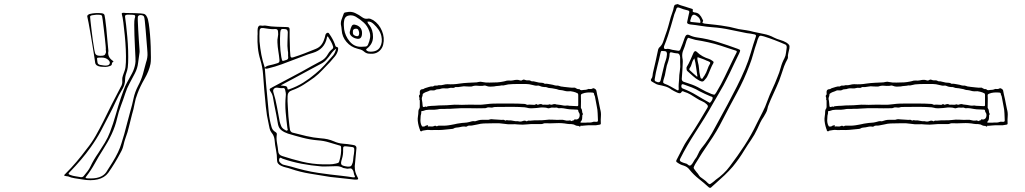

<svg xmlns="http://www.w3.org/2000/svg" viewBox="-20 -858 5040 944"><path d="M608 -794Q624 -794 640 -793.5Q656 -793 672 -792Q688 -791 693.5 -787Q699 -783 703 -774Q708 -765 711.5 -741.5Q715 -718 717.5 -688.5Q720 -659 721 -629Q722 -599 722 -576Q722 -553 720 -544Q713 -509 691 -471Q669 -433 656 -398Q646 -373 641.5 -347Q637 -321 629 -295Q621 -266 614.5 -237Q608 -208 597 -179Q591 -162 587 -143.5Q583 -125 573 -108Q546 -56 512 -8Q494 16 460.5 24Q427 32 383 24Q365 21 347.5 18.5Q330 16 314 9H311Q297 7 295.5 5Q294 3 302 -4Q331 -33 356.5 -63Q382 -93 405 -124Q431 -156 450.5 -190.5Q470 -225 487 -259Q508 -302 529.5 -345Q551 -388 574 -431Q583 -445 581 -463Q580 -475 584.5 -487Q589 -499 593 -511Q598 -524 599 -552Q600 -580 598.5 -614.5Q597 -649 593.5 -684Q590 -719 586.5 -747Q583 -775 579 -788Q576 -796 590 -795Q595 -794 599.5 -794Q604 -794 608 -794ZM513 -607Q510 -594 515 -581.5Q520 -569 536 -558Q539 -555 538 -555Q530 -551 530 -543.5Q530 -536 519 -533Q509 -529 498 -529Q487 -529 476 -530Q451 -533 448 -549Q447 -557 443.5 -580Q440 -603 435 -633Q430 -663 425 -693Q420 -723 415.5 -746Q411 -769 409 -777Q408 -784 420 -789Q447 -796 479 -793Q487 -792 490 -789.5Q493 -787 494 -783Q495 -780 497.5 -762.5Q500 -745 502.5 -720.5Q505 -696 507 -671Q509 -646 511 -628Q513 -610 513 -607ZM595 -467Q595 -443 583 -422Q564 -391 549 -358Q534 -325 517 -293Q497 -253 475.5 -213Q454 -173 426 -134Q404 -103 378 -72.5Q352 -42 323 -12Q317 -7 317.5 -3.5Q318 0 328 3Q339 7 350 8.5Q361 10 371 12Q386 16 392 7Q401 -4 410 -15.5Q419 -27 425 -40Q440 -72 463 -105Q480 -131 495.5 -156.5Q511 -182 521 -209Q537 -251 549 -294Q561 -337 575 -379Q582 -398 588.5 -416.5Q595 -435 605 -453Q618 -476 629.5 -498Q641 -520 645 -544Q647 -552 646 -574Q645 -596 643.5 -625.5Q642 -655 641 -684Q640 -713 640 -735.5Q640 -758 642 -766Q647 -780 642.5 -783Q638 -786 613 -786H612Q592 -787 595 -774Q597 -762 600 -735.5Q603 -709 606 -676Q609 -643 610 -609.5Q611 -576 610 -549.5Q609 -523 605 -511Q601 -500 598 -489Q595 -478 595 -467ZM500 -614Q501 -616 499.5 -632Q498 -648 495.5 -671.5Q493 -695 490 -718.5Q487 -742 485 -759Q483 -776 482 -778Q481 -784 472 -785Q462 -786 452.5 -785.5Q443 -785 433 -783Q423 -781 423 -776Q423 -772 425 -754Q427 -736 430 -710.5Q433 -685 436.5 -659Q440 -633 443.5 -615Q447 -597 449 -593Q454 -586 463 -584.5Q472 -583 483 -584Q493 -585 496 -589.5Q499 -594 500 -598Q502 -601 501 -605Q500 -609 500 -614ZM705 -599Q705 -602 703.5 -620Q702 -638 700 -663Q698 -688 696 -712.5Q694 -737 692 -755Q690 -773 688 -776Q685 -783 672 -784Q665 -784 662 -781.5Q659 -779 658 -776Q657 -773 657.5 -755.5Q658 -738 659.5 -713Q661 -688 662.5 -663Q664 -638 665.5 -620.5Q667 -603 666 -600Q662 -575 659 -548.5Q656 -522 643 -497Q630 -472 617 -448Q604 -424 596 -399Q586 -368 574.5 -338Q563 -308 556 -277Q547 -237 529 -198.5Q511 -160 487 -123Q465 -89 446.5 -55Q428 -21 403 11Q396 19 412 19Q478 23 502 -11Q518 -36 533 -60Q548 -84 560 -109Q571 -132 577.5 -154.5Q584 -177 591 -199Q599 -228 606 -256Q613 -284 621 -312Q630 -343 636.5 -374Q643 -405 659 -436Q674 -464 682.5 -493Q691 -522 698 -551Q702 -562 704 -574.5Q706 -587 705 -599ZM480 -575Q461 -575 458.5 -573.5Q456 -572 458 -561Q459 -557 459 -554Q459 -551 460 -548Q463 -541 472 -539Q481 -537 491 -536Q499 -535 506 -536Q513 -537 517 -541Q525 -552 512.5 -563.5Q500 -575 480 -575Z M1656 -738Q1655 -752 1660.5 -765Q1666 -778 1670 -791Q1672 -796 1676 -796.5Q1680 -797 1684 -798Q1707 -803 1726 -794Q1745 -785 1761 -773Q1774 -764 1786 -766Q1794 -768 1801 -765.5Q1808 -763 1815 -759Q1844 -740 1858 -706Q1872 -672 1864 -639Q1860 -621 1846.5 -608.5Q1833 -596 1815 -594Q1802 -593 1790.5 -594.5Q1779 -596 1768 -606Q1761 -612 1752.5 -614.5Q1744 -617 1736 -619Q1705 -627 1683.5 -652Q1662 -677 1660 -710Q1659 -717 1658.5 -724Q1658 -731 1656 -738ZM1756 -628Q1765 -629 1775.5 -629Q1786 -629 1790 -640Q1797 -656 1799.5 -672Q1802 -688 1796 -704Q1787 -730 1769 -746.5Q1751 -763 1729 -776Q1711 -786 1692 -781Q1673 -776 1671 -750Q1670 -741 1670.5 -732Q1671 -723 1672 -714Q1677 -681 1699.5 -654Q1722 -627 1756 -628ZM1787 -752Q1787 -745 1790.5 -741.5Q1794 -738 1797 -733Q1814 -711 1814 -676.5Q1814 -642 1784 -619Q1776 -614 1785 -608Q1790 -604 1800 -604Q1835 -603 1848.5 -626.5Q1862 -650 1855 -681Q1851 -698 1841 -712.5Q1831 -727 1818 -739Q1812 -745 1804.5 -749Q1797 -753 1787 -752ZM1760 -696Q1760 -666 1739 -667Q1721 -669 1709 -679.5Q1697 -690 1700 -703Q1705 -723 1709.5 -730.5Q1714 -738 1723 -737Q1740 -734 1750 -723.5Q1760 -713 1760 -696ZM1687 21Q1666 18 1645.5 16.5Q1625 15 1604 12Q1555 4 1505.5 -4Q1456 -12 1409 -28Q1398 -32 1386.5 -34.5Q1375 -37 1364 -42Q1342 -51 1342 -71Q1342 -97 1337 -121Q1332 -145 1330 -170Q1328 -191 1315 -206Q1308 -215 1305.5 -226.5Q1303 -238 1301 -248Q1291 -291 1287 -333.5Q1283 -376 1279 -419Q1276 -455 1273.5 -491.5Q1271 -528 1260 -564Q1251 -593 1248 -622.5Q1245 -652 1246 -682Q1247 -690 1246.5 -699Q1246 -708 1247 -717Q1248 -725 1252 -729.5Q1256 -734 1266 -732Q1271 -731 1276.5 -732Q1282 -733 1287 -732Q1313 -727 1339 -726.5Q1365 -726 1390 -725Q1399 -725 1401.5 -722Q1404 -719 1404 -713Q1404 -694 1404 -675.5Q1404 -657 1405 -638Q1405 -610 1408 -583Q1409 -572 1421 -576Q1450 -585 1477 -595.5Q1504 -606 1531 -617Q1549 -624 1559 -636.5Q1569 -649 1574 -665Q1576 -670 1577.5 -675.5Q1579 -681 1580 -687Q1584 -696 1591 -697Q1595 -697 1597 -694.5Q1599 -692 1600 -690Q1617 -666 1626 -642Q1628 -638 1629 -633Q1630 -628 1638 -626Q1642 -626 1642.5 -621.5Q1643 -617 1642 -612Q1638 -594 1626 -580Q1614 -566 1602 -552Q1583 -533 1565 -513.5Q1547 -494 1525 -477Q1500 -459 1473.5 -442Q1447 -425 1416 -414Q1394 -407 1394 -385Q1393 -361 1395 -336.5Q1397 -312 1398 -287Q1400 -270 1401.5 -253Q1403 -236 1406 -219Q1409 -209 1418 -206Q1452 -197 1486.5 -189Q1521 -181 1557 -178Q1574 -177 1590 -173.5Q1606 -170 1622 -163Q1644 -153 1667 -151.5Q1690 -150 1712 -146Q1724 -145 1729 -140Q1734 -135 1732 -124Q1730 -108 1729 -92Q1728 -76 1726 -59Q1723 -41 1725 -24.5Q1727 -8 1736 9Q1743 20 1740 23Q1737 26 1723 25Q1714 24 1705 23Q1696 22 1687 21ZM1256 -654Q1259 -621 1265 -589Q1271 -557 1282 -525Q1288 -533 1301 -536Q1312 -538 1322.5 -541Q1333 -544 1343 -547Q1356 -550 1354 -563Q1352 -585 1348.5 -606Q1345 -627 1344 -649Q1343 -663 1346 -676Q1349 -689 1347 -702Q1347 -717 1331 -715Q1317 -714 1303 -716Q1289 -718 1275 -720Q1256 -723 1256 -705Q1255 -680 1256 -654ZM1746 -696Q1745 -704 1742 -710.5Q1739 -717 1730 -717Q1713 -717 1715 -698Q1715 -689 1721 -685Q1727 -681 1735 -680Q1742 -680 1744 -685Q1746 -690 1746 -696ZM1381 -715Q1367 -717 1363 -713.5Q1359 -710 1358 -699Q1356 -669 1357 -639Q1358 -609 1363 -578Q1366 -561 1368.5 -559Q1371 -557 1390 -564Q1398 -568 1397 -576Q1396 -584 1396.5 -592.5Q1397 -601 1395 -609Q1392 -632 1393.5 -655Q1395 -678 1395 -700Q1394 -715 1381 -715ZM1567 -50Q1583 -50 1599.5 -50Q1616 -50 1632 -54Q1637 -55 1642 -57Q1647 -59 1648 -65Q1659 -100 1657 -134Q1657 -142 1648 -143Q1623 -150 1597.5 -158Q1572 -166 1543 -168Q1506 -171 1469 -180.5Q1432 -190 1396 -201Q1378 -207 1364.5 -217Q1351 -227 1347 -246Q1343 -271 1338 -296Q1333 -321 1328 -346Q1325 -361 1322.5 -377Q1320 -393 1312 -405Q1302 -419 1308 -422.5Q1314 -426 1321 -430Q1369 -456 1417 -481Q1465 -506 1512 -533Q1535 -546 1557.5 -557.5Q1580 -569 1593 -593Q1601 -607 1614 -617Q1619 -621 1618 -628Q1614 -642 1607 -654.5Q1600 -667 1592 -679Q1588 -678 1587.5 -675.5Q1587 -673 1587 -671Q1575 -615 1518 -598Q1496 -592 1474 -583Q1452 -574 1429 -566Q1398 -554 1365.5 -542Q1333 -530 1299 -522Q1287 -518 1282 -523Q1285 -486 1288 -448Q1291 -410 1295 -372Q1298 -338 1301.5 -303.5Q1305 -269 1315 -234Q1317 -227 1320.5 -221.5Q1324 -216 1331 -211Q1335 -209 1338.5 -205.5Q1342 -202 1341 -197Q1338 -176 1342 -155Q1346 -134 1348 -114Q1349 -97 1367 -91Q1416 -75 1465.5 -63Q1515 -51 1567 -50ZM1360 -438Q1372 -436 1382.5 -435Q1393 -434 1394 -420Q1394 -418 1397 -418Q1400 -418 1402 -419Q1439 -432 1470.5 -451.5Q1502 -471 1530 -495Q1555 -515 1576 -538.5Q1597 -562 1618 -586Q1627 -597 1633 -619Q1620 -610 1612.5 -600Q1605 -590 1597 -579Q1590 -570 1582.5 -562Q1575 -554 1565 -548Q1529 -529 1493 -509.5Q1457 -490 1420 -470Q1406 -463 1391.5 -455Q1377 -447 1360 -438ZM1372 -425Q1365 -424 1358 -425Q1351 -426 1343 -427Q1333 -428 1327 -421.5Q1321 -415 1324 -405Q1335 -370 1341.5 -333.5Q1348 -297 1355 -261Q1358 -249 1362.5 -238Q1367 -227 1380 -220Q1383 -219 1386 -216.5Q1389 -214 1393 -217Q1396 -219 1394.5 -222Q1393 -225 1393 -228Q1388 -267 1384.5 -306.5Q1381 -346 1385 -386Q1386 -394 1385 -401.5Q1384 -409 1382 -416Q1380 -426 1372 -425ZM1718 -88Q1719 -92 1719 -94.5Q1719 -97 1720 -100Q1723 -121 1721.5 -127.5Q1720 -134 1712 -135Q1704 -136 1687 -138Q1674 -140 1670 -137Q1666 -134 1667 -122Q1668 -98 1661 -76Q1654 -55 1659 -48.5Q1664 -42 1688 -39H1695Q1706 -38 1710 -48Q1715 -58 1716 -68.5Q1717 -79 1718 -88ZM1657 6Q1676 8 1689.5 10Q1703 12 1716 14Q1721 14 1724 13.5Q1727 13 1724 7Q1720 -1 1719 -9.5Q1718 -18 1713 -24Q1708 -32 1697.5 -29.5Q1687 -27 1679 -30Q1677 -31 1673.5 -31Q1670 -31 1668 -32Q1652 -41 1634 -41Q1616 -41 1598 -40Q1588 -40 1578 -39.5Q1568 -39 1558 -40Q1510 -44 1462.5 -53Q1415 -62 1369 -78Q1366 -80 1361.5 -82Q1357 -84 1354 -79Q1352 -75 1352 -69.5Q1352 -64 1357 -59Q1366 -50 1374 -48Q1383 -46 1392.5 -43.5Q1402 -41 1411 -39Q1444 -29 1477.5 -21Q1511 -13 1545 -8Q1607 1 1657 6Z M2120 -219Q2113 -219 2105.5 -218.5Q2098 -218 2091 -219Q2083 -220 2075.5 -218.5Q2068 -217 2060 -216Q2057 -216 2054.5 -213.5Q2052 -211 2048 -213Q2045 -215 2045 -218Q2045 -221 2043 -224Q2041 -231 2039 -237Q2037 -243 2036 -250Q2036 -254 2035 -257Q2034 -260 2034 -264Q2033 -275 2035 -286.5Q2037 -298 2037 -308Q2037 -319 2043 -326Q2044 -328 2044 -333V-361Q2044 -367 2042 -369Q2041 -369 2041 -369.5Q2041 -370 2041 -370Q2044 -375 2041 -381Q2038 -387 2043 -392Q2045 -394 2044.5 -396.5Q2044 -399 2044 -401Q2042 -420 2061 -420Q2063 -421 2065 -422Q2067 -423 2068 -424Q2079 -427 2089 -430.5Q2099 -434 2109 -433Q2115 -438 2122 -437Q2129 -436 2136 -439H2138Q2149 -438 2159.5 -441Q2170 -444 2180 -444Q2210 -442 2239 -447Q2260 -450 2281 -451Q2302 -452 2323 -453Q2330 -454 2336.5 -455.5Q2343 -457 2350 -455Q2369 -451 2387.5 -452Q2406 -453 2425 -453Q2432 -453 2439.5 -454.5Q2447 -456 2454 -457Q2456 -458 2458.5 -458Q2461 -458 2463 -459Q2473 -463 2483 -462Q2493 -461 2503 -463Q2511 -465 2519.5 -465.5Q2528 -466 2536 -463Q2538 -462 2541.5 -462Q2545 -462 2547 -464Q2553 -468 2559 -466Q2567 -462 2576 -463Q2585 -464 2592 -459Q2594 -458 2597.5 -458Q2601 -458 2604 -458Q2611 -457 2617 -455Q2623 -453 2630 -452Q2637 -451 2644 -451Q2651 -451 2657 -447Q2658 -446 2658.5 -446Q2659 -446 2659 -446Q2667 -447 2674 -445.5Q2681 -444 2688 -443Q2693 -442 2698.5 -441Q2704 -440 2709 -438Q2711 -438 2713 -437.5Q2715 -437 2716 -437Q2724 -438 2731 -435Q2738 -432 2745 -432Q2747 -432 2748.5 -431.5Q2750 -431 2751 -431Q2765 -430 2778.5 -428Q2792 -426 2806 -427Q2808 -427 2810 -425Q2814 -423 2818 -421Q2822 -419 2827 -420Q2827 -421 2828 -420.5Q2829 -420 2829 -419Q2834 -414 2839.5 -414.5Q2845 -415 2851 -416Q2855 -416 2859.5 -416.5Q2864 -417 2866 -418Q2873 -422 2880 -420.5Q2887 -419 2894 -423Q2897 -426 2904 -422Q2911 -418 2912 -413Q2914 -403 2916 -392.5Q2918 -382 2921 -371Q2924 -358 2926 -345.5Q2928 -333 2931 -321Q2936 -304 2934.5 -286.5Q2933 -269 2934 -252Q2935 -246 2928 -245Q2911 -241 2893 -242Q2875 -243 2857 -241Q2852 -241 2846.5 -240Q2841 -239 2836 -240Q2836 -241 2835.5 -241Q2835 -241 2835 -240Q2832 -233 2828.5 -236.5Q2825 -240 2821 -239Q2813 -239 2805 -244Q2802 -246 2797.5 -246.5Q2793 -247 2788 -248Q2784 -248 2779 -248Q2774 -248 2769 -249Q2742 -254 2714.5 -252.5Q2687 -251 2659 -252Q2655 -252 2650.5 -250Q2646 -248 2641 -248H2614Q2593 -249 2571.5 -246.5Q2550 -244 2528 -246Q2512 -248 2495 -247Q2478 -246 2461 -249Q2436 -253 2410.5 -252Q2385 -251 2359 -251Q2352 -251 2343.5 -249.5Q2335 -248 2327 -246Q2320 -245 2314 -243.5Q2308 -242 2301 -241Q2295 -240 2288 -240.5Q2281 -241 2275 -236Q2274 -235 2271 -235Q2262 -237 2253 -235.5Q2244 -234 2236 -232Q2229 -231 2222.5 -230.5Q2216 -230 2210 -226Q2206 -224 2201 -224Q2196 -224 2191 -223Q2173 -221 2155.5 -219.5Q2138 -218 2120 -219ZM2274 -433Q2261 -435 2247.5 -432Q2234 -429 2220 -430Q2217 -430 2217 -429Q2213 -426 2209.5 -426Q2206 -426 2202 -426Q2200 -426 2198 -426.5Q2196 -427 2194 -426Q2181 -422 2168 -423.5Q2155 -425 2142 -420Q2138 -419 2132 -419Q2126 -419 2121 -416Q2114 -412 2104.5 -413.5Q2095 -415 2087 -410Q2083 -408 2077.5 -406.5Q2072 -405 2067 -402Q2058 -398 2058 -393Q2058 -387 2055.5 -381.5Q2053 -376 2054 -370Q2056 -362 2056.5 -354Q2057 -346 2058 -338Q2058 -329 2069 -333Q2071 -335 2073 -334Q2077 -331 2080 -334Q2082 -336 2087 -336Q2095 -337 2102.5 -337.5Q2110 -338 2117 -338Q2137 -340 2157 -340Q2177 -340 2197 -342Q2215 -344 2233 -343Q2251 -342 2269 -343Q2295 -344 2321.5 -343Q2348 -342 2374 -346Q2388 -348 2402.5 -348.5Q2417 -349 2431 -349Q2463 -349 2495.5 -349Q2528 -349 2560 -347Q2565 -346 2568.5 -344Q2572 -342 2576 -343Q2581 -344 2586.5 -343.5Q2592 -343 2597 -343Q2602 -343 2606.5 -342.5Q2611 -342 2615 -346Q2617 -348 2619 -345Q2625 -341 2630 -345Q2638 -348 2645 -345Q2647 -343 2650 -343Q2658 -344 2666.5 -343Q2675 -342 2682 -345Q2683 -346 2683.5 -345Q2684 -344 2685 -344Q2693 -342 2696 -344Q2699 -346 2705 -346Q2709 -347 2712 -345.5Q2715 -344 2719 -344Q2727 -343 2735.5 -342Q2744 -341 2752 -339Q2759 -338 2765.5 -339Q2772 -340 2778 -338Q2789 -337 2798.5 -337Q2808 -337 2818 -336Q2823 -336 2823 -342V-390Q2823 -399 2818 -400Q2811 -404 2799 -407Q2792 -409 2785.5 -409.5Q2779 -410 2772 -409Q2763 -409 2755 -411.5Q2747 -414 2738 -415Q2735 -415 2731.5 -415.5Q2728 -416 2725 -417Q2718 -420 2710 -421Q2702 -422 2694 -424Q2691 -424 2688.5 -424.5Q2686 -425 2684 -425Q2677 -425 2670.5 -428Q2664 -431 2657 -430Q2655 -430 2652.5 -430.5Q2650 -431 2648 -431Q2641 -432 2635 -435Q2629 -438 2622 -437Q2616 -436 2610 -437.5Q2604 -439 2599 -440Q2581 -445 2566 -445Q2544 -445 2522.5 -445Q2501 -445 2479 -443Q2471 -442 2463 -439.5Q2455 -437 2447 -438H2446Q2437 -436 2427.5 -435.5Q2418 -435 2409 -433Q2399 -432 2389.5 -432Q2380 -432 2370 -436Q2366 -438 2361.5 -437.5Q2357 -437 2353 -436Q2340 -435 2326.5 -436.5Q2313 -438 2300 -433Q2294 -432 2287.5 -432.5Q2281 -433 2274 -433ZM2861 -255Q2869 -256 2877.5 -255.5Q2886 -255 2894 -258Q2898 -260 2903.5 -259.5Q2909 -259 2913 -259Q2920 -259 2920 -266Q2919 -283 2918.5 -301Q2918 -319 2914 -336Q2912 -348 2909.5 -360Q2907 -372 2905 -384Q2904 -388 2902.5 -390Q2901 -392 2901 -395Q2901 -403 2891 -403Q2879 -404 2866.5 -403Q2854 -402 2842 -397Q2840 -396 2838 -394.5Q2836 -393 2836 -389Q2837 -374 2836.5 -359.5Q2836 -345 2836 -330Q2836 -326 2837 -326Q2842 -319 2842 -311.5Q2842 -304 2846 -298Q2846 -295 2845 -294Q2843 -293 2843 -291Q2843 -289 2843 -287Q2843 -280 2842 -273Q2841 -266 2836 -261Q2830 -255 2839 -255ZM2177 -323Q2166 -322 2154 -322.5Q2142 -323 2130 -320Q2117 -318 2102.5 -318.5Q2088 -319 2074 -317Q2069 -316 2064.5 -314Q2060 -312 2055 -312Q2051 -312 2051 -309Q2052 -302 2050 -296Q2048 -290 2048 -283Q2047 -274 2047 -265.5Q2047 -257 2050 -247Q2053 -240 2054.5 -237.5Q2056 -235 2064 -236Q2068 -236 2070 -238Q2072 -240 2075 -240.5Q2078 -241 2080 -242Q2082 -242 2084 -242Q2086 -242 2084 -238Q2082 -236 2085 -236Q2093 -237 2101 -236Q2109 -235 2116 -239Q2120 -241 2123 -239Q2128 -235 2132 -239Q2133 -240 2136 -240Q2149 -240 2161 -240Q2173 -240 2186 -242Q2194 -243 2200.5 -244.5Q2207 -246 2214 -247Q2221 -249 2227.5 -250Q2234 -251 2241 -252Q2252 -254 2264 -254.5Q2276 -255 2287 -258Q2294 -260 2300 -261.5Q2306 -263 2313 -262Q2315 -261 2315.5 -261.5Q2316 -262 2317 -262Q2325 -265 2334 -267Q2343 -269 2352 -269H2380Q2384 -269 2385 -270Q2391 -272 2397 -272Q2403 -272 2408 -271Q2416 -270 2424.5 -270Q2433 -270 2440 -269Q2446 -268 2452 -269Q2458 -270 2463 -266Q2464 -265 2465.5 -265Q2467 -265 2467 -266Q2471 -268 2474 -267Q2477 -266 2480 -266Q2492 -267 2503.5 -264Q2515 -261 2527 -262Q2530 -262 2531 -261Q2541 -259 2550.5 -263Q2560 -267 2569 -262Q2571 -260 2571 -262Q2576 -266 2581.5 -265Q2587 -264 2591 -265Q2608 -267 2625.5 -266.5Q2643 -266 2660 -268Q2679 -271 2698.5 -269.5Q2718 -268 2737 -269Q2747 -270 2756 -267Q2765 -264 2775 -265Q2778 -266 2782 -266Q2786 -266 2788 -263Q2790 -262 2791 -263Q2794 -265 2798 -265.5Q2802 -266 2804 -270Q2805 -272 2806.5 -271.5Q2808 -271 2809 -271Q2816 -269 2823 -274Q2829 -279 2830 -289Q2831 -299 2826 -305Q2823 -310 2823 -314Q2823 -319 2816 -319Q2805 -320 2793.5 -320Q2782 -320 2770 -322Q2760 -324 2750 -325.5Q2740 -327 2730 -326Q2726 -325 2722 -327.5Q2718 -330 2713 -329Q2706 -328 2699 -329Q2692 -330 2684 -327Q2678 -324 2671.5 -326.5Q2665 -329 2659 -329Q2649 -330 2639 -329.5Q2629 -329 2618 -327Q2605 -326 2593 -325.5Q2581 -325 2568 -329Q2559 -331 2549.5 -331Q2540 -331 2531 -332Q2502 -333 2472 -332.5Q2442 -332 2413 -332Q2409 -332 2407 -331Q2402 -329 2396 -329Q2390 -329 2385 -330Q2379 -331 2374 -328.5Q2369 -326 2364 -326Q2325 -325 2286 -326Q2247 -327 2208 -324Q2201 -323 2193 -323Q2185 -323 2177 -323Z M3312 -838Q3320 -834 3330 -831Q3340 -828 3350 -825Q3356 -823 3362 -821Q3368 -819 3375 -817Q3380 -816 3384 -814Q3388 -812 3386 -804Q3385 -800 3388.5 -799Q3392 -798 3394 -797Q3410 -796 3419 -786.5Q3428 -777 3434 -763Q3435 -761 3436.5 -758Q3438 -755 3436 -753Q3432 -746 3435.5 -744.5Q3439 -743 3444 -742Q3472 -739 3499 -736Q3526 -733 3553 -728Q3568 -726 3582.5 -722Q3597 -718 3612 -715Q3630 -712 3648 -709.5Q3666 -707 3683 -702Q3709 -696 3735.5 -691Q3762 -686 3786 -673Q3800 -666 3816 -661.5Q3832 -657 3846 -649Q3857 -642 3860 -636.5Q3863 -631 3861 -619Q3859 -608 3856 -597Q3853 -586 3854 -575Q3854 -572 3852 -568Q3842 -550 3835 -531.5Q3828 -513 3822 -493Q3812 -461 3797.5 -430Q3783 -399 3769 -367Q3765 -356 3760 -345Q3755 -334 3753 -322Q3751 -312 3745.5 -302.5Q3740 -293 3735 -284Q3725 -270 3717.5 -254.5Q3710 -239 3703 -223Q3690 -195 3673 -170.5Q3656 -146 3640 -120Q3615 -78 3583 -39Q3564 -17 3542.5 3.5Q3521 24 3498 44Q3494 48 3489 52Q3484 56 3479 61Q3473 69 3465 63Q3441 41 3415.5 21Q3390 1 3370 -24Q3364 -32 3357 -36.5Q3350 -41 3341 -44Q3325 -48 3310 -59Q3302 -63 3306 -71Q3314 -87 3322.5 -103Q3331 -119 3339 -135Q3347 -151 3356.5 -165Q3366 -179 3375 -193Q3397 -226 3417.5 -260Q3438 -294 3458 -328Q3464 -337 3455 -345Q3445 -355 3431.5 -360.5Q3418 -366 3406 -374Q3391 -384 3375.5 -393Q3360 -402 3343 -407Q3340 -409 3336.5 -409.5Q3333 -410 3331 -406Q3327 -399 3321 -399.5Q3315 -400 3309 -403Q3302 -406 3295.5 -409.5Q3289 -413 3282 -417Q3268 -428 3251 -433Q3234 -438 3217 -441Q3208 -443 3200.5 -448Q3193 -453 3185 -457Q3177 -462 3182 -470Q3187 -476 3188 -484Q3189 -492 3190 -499Q3197 -528 3203.5 -557Q3210 -586 3216 -615Q3217 -617 3218 -619.5Q3219 -622 3220 -623Q3235 -636 3240.5 -653Q3246 -670 3252 -687Q3260 -708 3266 -730Q3272 -752 3278 -774Q3282 -787 3286.5 -799Q3291 -811 3293 -824Q3295 -833 3300 -835Q3305 -837 3312 -838ZM3369 -798Q3370 -805 3361 -807Q3351 -809 3340.5 -812.5Q3330 -816 3320 -820Q3308 -825 3305 -813Q3303 -805 3299 -796.5Q3295 -788 3293 -779Q3286 -755 3279 -730.5Q3272 -706 3264 -682Q3260 -669 3255 -656.5Q3250 -644 3245 -631Q3243 -624 3245.5 -620Q3248 -616 3255 -617Q3263 -619 3270.5 -617Q3278 -615 3286 -613Q3306 -610 3313.5 -608.5Q3321 -607 3324.5 -614Q3328 -621 3336 -643Q3340 -653 3343 -662.5Q3346 -672 3350 -680Q3356 -691 3368 -686Q3386 -677 3407 -674Q3459 -667 3508.5 -651.5Q3558 -636 3607 -618Q3618 -614 3619 -611Q3620 -608 3615 -597Q3603 -572 3591 -547.5Q3579 -523 3567 -497Q3560 -483 3552.5 -468Q3545 -453 3537 -438Q3525 -416 3512 -394.5Q3499 -373 3486 -350Q3466 -314 3444 -278Q3422 -242 3399 -207Q3379 -176 3360 -143.5Q3341 -111 3324 -77Q3319 -67 3330 -62Q3335 -60 3339.5 -58Q3344 -56 3349 -55Q3357 -54 3363.5 -47.5Q3370 -41 3377 -46Q3383 -51 3387 -58.5Q3391 -66 3395 -72Q3406 -85 3412 -100Q3418 -115 3428 -128Q3448 -152 3464.5 -177.5Q3481 -203 3495 -230Q3511 -259 3526.5 -288Q3542 -317 3558 -346Q3581 -389 3603 -432.5Q3625 -476 3644 -521Q3660 -559 3671.5 -599Q3683 -639 3696 -677Q3700 -687 3689 -689Q3680 -691 3671 -692.5Q3662 -694 3652 -695Q3610 -703 3568.5 -712Q3527 -721 3484 -724Q3456 -726 3428.5 -730.5Q3401 -735 3372 -738Q3362 -740 3359.5 -743.5Q3357 -747 3360 -757Q3362 -768 3364.5 -778Q3367 -788 3369 -798ZM3418 -746Q3424 -744 3424 -751Q3422 -769 3408 -778Q3395 -788 3388 -785Q3381 -782 3377 -767Q3376 -765 3375.5 -762.5Q3375 -760 3374 -758Q3372 -750 3379 -750Q3389 -749 3398.5 -748Q3408 -747 3418 -746ZM3848 -624Q3849 -637 3839 -640Q3787 -663 3736 -679Q3720 -684 3715.5 -681.5Q3711 -679 3705 -663Q3703 -655 3701 -649Q3691 -621 3683.5 -593Q3676 -565 3665 -537Q3639 -467 3603 -401Q3567 -335 3533 -269Q3504 -211 3467.5 -158.5Q3431 -106 3398 -51Q3391 -38 3390.5 -34Q3390 -30 3399 -19Q3401 -17 3402.5 -14.5Q3404 -12 3406 -10Q3411 -5 3414.5 1Q3418 7 3423 12Q3432 19 3441.5 25.5Q3451 32 3458 40Q3466 48 3469.5 47.5Q3473 47 3482 40Q3487 36 3491 33Q3495 30 3499 26Q3519 12 3536.5 -4.5Q3554 -21 3568 -40Q3606 -90 3640 -142Q3674 -194 3701 -251Q3715 -279 3729 -306Q3743 -333 3753 -362Q3764 -392 3777.5 -420.5Q3791 -449 3802 -478Q3812 -501 3818.5 -525.5Q3825 -550 3837 -572Q3843 -584 3844.5 -598.5Q3846 -613 3848 -624ZM3365 -672Q3361 -672 3359 -666Q3357 -662 3355 -657Q3353 -652 3352 -647Q3347 -629 3339.5 -611.5Q3332 -594 3335 -574Q3336 -570 3336.5 -565Q3337 -560 3337 -555Q3336 -533 3335 -512Q3334 -491 3332 -470Q3332 -460 3341 -456Q3348 -454 3354.5 -451.5Q3361 -449 3368 -447Q3397 -438 3423.5 -422.5Q3450 -407 3478 -396Q3490 -392 3492.5 -392.5Q3495 -393 3502 -404Q3525 -442 3543.5 -481Q3562 -520 3581 -559Q3586 -569 3590.5 -578.5Q3595 -588 3600 -597Q3606 -607 3598 -609Q3579 -615 3561 -621Q3543 -627 3525 -633Q3494 -643 3462.5 -650Q3431 -657 3399 -662Q3390 -664 3381.5 -667Q3373 -670 3365 -672ZM3259 -589V-596Q3258 -604 3253 -605.5Q3248 -607 3242 -607Q3238 -607 3234 -607.5Q3230 -608 3228 -600Q3221 -567 3212.5 -534.5Q3204 -502 3199 -469Q3198 -460 3203 -458Q3208 -456 3213 -454Q3225 -451 3228 -463Q3232 -480 3236 -497Q3240 -514 3244 -530Q3247 -545 3252.5 -559.5Q3258 -574 3259 -589ZM3355 -525Q3355 -524 3355.5 -526Q3356 -528 3357 -530Q3367 -546 3374.5 -563.5Q3382 -581 3390 -599Q3397 -612 3406 -603Q3419 -590 3434.5 -581.5Q3450 -573 3467 -568Q3475 -565 3484 -558Q3491 -554 3487 -547Q3480 -535 3474.5 -521.5Q3469 -508 3463 -494Q3460 -487 3456.5 -480.5Q3453 -474 3448 -469Q3441 -459 3435 -457.5Q3429 -456 3418 -462Q3401 -471 3387 -484Q3373 -497 3359 -509Q3355 -513 3355 -525ZM3324 -551V-577Q3323 -586 3319.5 -591Q3316 -596 3305 -596Q3300 -596 3294.5 -597.5Q3289 -599 3284 -600Q3272 -604 3272 -591Q3272 -582 3270 -574Q3268 -566 3266 -558Q3257 -535 3253.5 -511Q3250 -487 3242 -464Q3241 -460 3240.5 -455Q3240 -450 3246 -447Q3263 -441 3277.5 -432.5Q3292 -424 3307 -416Q3318 -409 3317 -422Q3316 -434 3317 -445.5Q3318 -457 3319 -469Q3319 -489 3322.5 -509Q3326 -529 3324 -551ZM3410 -577Q3408 -571 3409 -565Q3410 -559 3411 -554Q3416 -537 3417 -519.5Q3418 -502 3422 -485Q3423 -481 3424 -477Q3425 -473 3429 -471Q3434 -470 3435.5 -474Q3437 -478 3439 -480Q3441 -482 3442 -484Q3443 -486 3444 -487Q3453 -501 3458 -516.5Q3463 -532 3471 -545Q3474 -551 3468 -554Q3464 -556 3461 -557.5Q3458 -559 3454 -560Q3444 -565 3432.5 -569Q3421 -573 3410 -577ZM3394 -571Q3385 -560 3381.5 -546Q3378 -532 3370 -521Q3368 -518 3370 -514Q3379 -506 3388 -497.5Q3397 -489 3407 -481Q3408 -482 3408 -482Q3408 -482 3409 -483Q3405 -505 3402.5 -527Q3400 -549 3394 -571ZM3330 -435Q3329 -425 3339 -422Q3373 -409 3403.5 -390.5Q3434 -372 3465 -355Q3467 -354 3468.5 -353Q3470 -352 3471 -353Q3476 -358 3479.5 -363.5Q3483 -369 3484 -376Q3485 -380 3480.5 -382Q3476 -384 3472 -385Q3459 -391 3446 -396.5Q3433 -402 3420 -409Q3402 -420 3382 -428Q3362 -436 3341 -443Q3330 -447 3330 -435Z M4120 -219Q4113 -219 4105.5 -218.5Q4098 -218 4091 -219Q4083 -220 4075.5 -218.5Q4068 -217 4060 -216Q4057 -216 4054.5 -213.5Q4052 -211 4048 -213Q4045 -215 4045 -218Q4045 -221 4043 -224Q4041 -231 4039 -237Q4037 -243 4036 -250Q4036 -254 4035 -257Q4034 -260 4034 -264Q4033 -275 4035 -286.5Q4037 -298 4037 -308Q4037 -319 4043 -326Q4044 -328 4044 -333V-361Q4044 -367 4042 -369Q4041 -369 4041 -369.5Q4041 -370 4041 -370Q4044 -375 4041 -381Q4038 -387 4043 -392Q4045 -394 4044.5 -396.5Q4044 -399 4044 -401Q4042 -420 4061 -420Q4063 -421 4065 -422Q4067 -423 4068 -424Q4079 -427 4089 -430.5Q4099 -434 4109 -433Q4115 -438 4122 -437Q4129 -436 4136 -439H4138Q4149 -438 4159.5 -441Q4170 -444 4180 -444Q4210 -442 4239 -447Q4260 -450 4281 -451Q4302 -452 4323 -453Q4330 -454 4336.5 -455.5Q4343 -457 4350 -455Q4369 -451 4387.5 -452Q4406 -453 4425 -453Q4432 -453 4439.5 -454.5Q4447 -456 4454 -457Q4456 -458 4458.5 -458Q4461 -458 4463 -459Q4473 -463 4483 -462Q4493 -461 4503 -463Q4511 -465 4519.5 -465.5Q4528 -466 4536 -463Q4538 -462 4541.5 -462Q4545 -462 4547 -464Q4553 -468 4559 -466Q4567 -462 4576 -463Q4585 -464 4592 -459Q4594 -458 4597.5 -458Q4601 -458 4604 -458Q4611 -457 4617 -455Q4623 -453 4630 -452Q4637 -451 4644 -451Q4651 -451 4657 -447Q4658 -446 4658.5 -446Q4659 -446 4659 -446Q4667 -447 4674 -445.5Q4681 -444 4688 -443Q4693 -442 4698.5 -441Q4704 -440 4709 -438Q4711 -438 4713 -437.5Q4715 -437 4716 -437Q4724 -438 4731 -435Q4738 -432 4745 -432Q4747 -432 4748.5 -431.5Q4750 -431 4751 -431Q4765 -430 4778.5 -428Q4792 -426 4806 -427Q4808 -427 4810 -425Q4814 -423 4818 -421Q4822 -419 4827 -420Q4827 -421 4828 -420.5Q4829 -420 4829 -419Q4834 -414 4839.5 -414.5Q4845 -415 4851 -416Q4855 -416 4859.5 -416.5Q4864 -417 4866 -418Q4873 -422 4880 -420.5Q4887 -419 4894 -423Q4897 -426 4904 -422Q4911 -418 4912 -413Q4914 -403 4916 -392.5Q4918 -382 4921 -371Q4924 -358 4926 -345.5Q4928 -333 4931 -321Q4936 -304 4934.5 -286.5Q4933 -269 4934 -252Q4935 -246 4928 -245Q4911 -241 4893 -242Q4875 -243 4857 -241Q4852 -241 4846.5 -240Q4841 -239 4836 -240Q4836 -241 4835.5 -241Q4835 -241 4835 -240Q4832 -233 4828.5 -236.5Q4825 -240 4821 -239Q4813 -239 4805 -244Q4802 -246 4797.5 -246.5Q4793 -247 4788 -248Q4784 -248 4779 -248Q4774 -248 4769 -249Q4742 -254 4714.5 -252.5Q4687 -251 4659 -252Q4655 -252 4650.5 -250Q4646 -248 4641 -248H4614Q4593 -249 4571.5 -246.5Q4550 -244 4528 -246Q4512 -248 4495 -247Q4478 -246 4461 -249Q4436 -253 4410.5 -252Q4385 -251 4359 -251Q4352 -251 4343.5 -249.5Q4335 -248 4327 -246Q4320 -245 4314 -243.5Q4308 -242 4301 -241Q4295 -240 4288 -240.5Q4281 -241 4275 -236Q4274 -235 4271 -235Q4262 -237 4253 -235.5Q4244 -234 4236 -232Q4229 -231 4222.5 -230.5Q4216 -230 4210 -226Q4206 -224 4201 -224Q4196 -224 4191 -223Q4173 -221 4155.5 -219.5Q4138 -218 4120 -219ZM4274 -433Q4261 -435 4247.5 -432Q4234 -429 4220 -430Q4217 -430 4217 -429Q4213 -426 4209.5 -426Q4206 -426 4202 -426Q4200 -426 4198 -426.5Q4196 -427 4194 -426Q4181 -422 4168 -423.5Q4155 -425 4142 -420Q4138 -419 4132 -419Q4126 -419 4121 -416Q4114 -412 4104.5 -413.5Q4095 -415 4087 -410Q4083 -408 4077.5 -406.5Q4072 -405 4067 -402Q4058 -398 4058 -393Q4058 -387 4055.5 -381.5Q4053 -376 4054 -370Q4056 -362 4056.5 -354Q4057 -346 4058 -338Q4058 -329 4069 -333Q4071 -335 4073 -334Q4077 -331 4080 -334Q4082 -336 4087 -336Q4095 -337 4102.5 -337.5Q4110 -338 4117 -338Q4137 -340 4157 -340Q4177 -340 4197 -342Q4215 -344 4233 -343Q4251 -342 4269 -343Q4295 -344 4321.5 -343Q4348 -342 4374 -346Q4388 -348 4402.5 -348.5Q4417 -349 4431 -349Q4463 -349 4495.5 -349Q4528 -349 4560 -347Q4565 -346 4568.5 -344Q4572 -342 4576 -343Q4581 -344 4586.5 -343.5Q4592 -343 4597 -343Q4602 -343 4606.5 -342.5Q4611 -342 4615 -346Q4617 -348 4619 -345Q4625 -341 4630 -345Q4638 -348 4645 -345Q4647 -343 4650 -343Q4658 -344 4666.5 -343Q4675 -342 4682 -345Q4683 -346 4683.5 -345Q4684 -344 4685 -344Q4693 -342 4696 -344Q4699 -346 4705 -346Q4709 -347 4712 -345.5Q4715 -344 4719 -344Q4727 -343 4735.5 -342Q4744 -341 4752 -339Q4759 -338 4765.5 -339Q4772 -340 4778 -338Q4789 -337 4798.5 -337Q4808 -337 4818 -336Q4823 -336 4823 -342V-390Q4823 -399 4818 -400Q4811 -404 4799 -407Q4792 -409 4785.5 -409.5Q4779 -410 4772 -409Q4763 -409 4755 -411.5Q4747 -414 4738 -415Q4735 -415 4731.5 -415.5Q4728 -416 4725 -417Q4718 -420 4710 -421Q4702 -422 4694 -424Q4691 -424 4688.5 -424.5Q4686 -425 4684 -425Q4677 -425 4670.5 -428Q4664 -431 4657 -430Q4655 -430 4652.5 -430.5Q4650 -431 4648 -431Q4641 -432 4635 -435Q4629 -438 4622 -437Q4616 -436 4610 -437.5Q4604 -439 4599 -440Q4581 -445 4566 -445Q4544 -445 4522.5 -445Q4501 -445 4479 -443Q4471 -442 4463 -439.5Q4455 -437 4447 -438H4446Q4437 -436 4427.5 -435.5Q4418 -435 4409 -433Q4399 -432 4389.5 -432Q4380 -432 4370 -436Q4366 -438 4361.5 -437.5Q4357 -437 4353 -436Q4340 -435 4326.5 -436.5Q4313 -438 4300 -433Q4294 -432 4287.5 -432.5Q4281 -433 4274 -433ZM4861 -255Q4869 -256 4877.5 -255.5Q4886 -255 4894 -258Q4898 -260 4903.5 -259.5Q4909 -259 4913 -259Q4920 -259 4920 -266Q4919 -283 4918.5 -301Q4918 -319 4914 -336Q4912 -348 4909.5 -360Q4907 -372 4905 -384Q4904 -388 4902.5 -390Q4901 -392 4901 -395Q4901 -403 4891 -403Q4879 -404 4866.5 -403Q4854 -402 4842 -397Q4840 -396 4838 -394.5Q4836 -393 4836 -389Q4837 -374 4836.5 -359.5Q4836 -345 4836 -330Q4836 -326 4837 -326Q4842 -319 4842 -311.5Q4842 -304 4846 -298Q4846 -295 4845 -294Q4843 -293 4843 -291Q4843 -289 4843 -287Q4843 -280 4842 -273Q4841 -266 4836 -261Q4830 -255 4839 -255ZM4177 -323Q4166 -322 4154 -322.5Q4142 -323 4130 -320Q4117 -318 4102.5 -318.5Q4088 -319 4074 -317Q4069 -316 4064.5 -314Q4060 -312 4055 -312Q4051 -312 4051 -309Q4052 -302 4050 -296Q4048 -290 4048 -283Q4047 -274 4047 -265.5Q4047 -257 4050 -247Q4053 -240 4054.5 -237.5Q4056 -235 4064 -236Q4068 -236 4070 -238Q4072 -240 4075 -240.5Q4078 -241 4080 -242Q4082 -242 4084 -242Q4086 -242 4084 -238Q4082 -236 4085 -236Q4093 -237 4101 -236Q4109 -235 4116 -239Q4120 -241 4123 -239Q4128 -235 4132 -239Q4133 -240 4136 -240Q4149 -240 4161 -240Q4173 -240 4186 -242Q4194 -243 4200.5 -244.5Q4207 -246 4214 -247Q4221 -249 4227.5 -250Q4234 -251 4241 -252Q4252 -254 4264 -254.5Q4276 -255 4287 -258Q4294 -260 4300 -261.5Q4306 -263 4313 -262Q4315 -261 4315.5 -261.5Q4316 -262 4317 -262Q4325 -265 4334 -267Q4343 -269 4352 -269H4380Q4384 -269 4385 -270Q4391 -272 4397 -272Q4403 -272 4408 -271Q4416 -270 4424.5 -270Q4433 -270 4440 -269Q4446 -268 4452 -269Q4458 -270 4463 -266Q4464 -265 4465.5 -265Q4467 -265 4467 -266Q4471 -268 4474 -267Q4477 -266 4480 -266Q4492 -267 4503.5 -264Q4515 -261 4527 -262Q4530 -262 4531 -261Q4541 -259 4550.5 -263Q4560 -267 4569 -262Q4571 -260 4571 -262Q4576 -266 4581.5 -265Q4587 -264 4591 -265Q4608 -267 4625.5 -266.5Q4643 -266 4660 -268Q4679 -271 4698.5 -269.5Q4718 -268 4737 -269Q4747 -270 4756 -267Q4765 -264 4775 -265Q4778 -266 4782 -266Q4786 -266 4788 -263Q4790 -262 4791 -263Q4794 -265 4798 -265.5Q4802 -266 4804 -270Q4805 -272 4806.5 -271.5Q4808 -271 4809 -271Q4816 -269 4823 -274Q4829 -279 4830 -289Q4831 -299 4826 -305Q4823 -310 4823 -314Q4823 -319 4816 -319Q4805 -320 4793.5 -320Q4782 -320 4770 -322Q4760 -324 4750 -325.5Q4740 -327 4730 -326Q4726 -325 4722 -327.5Q4718 -330 4713 -329Q4706 -328 4699 -329Q4692 -330 4684 -327Q4678 -324 4671.5 -326.5Q4665 -329 4659 -329Q4649 -330 4639 -329.5Q4629 -329 4618 -327Q4605 -326 4593 -325.5Q4581 -325 4568 -329Q4559 -331 4549.5 -331Q4540 -331 4531 -332Q4502 -333 4472 -332.5Q4442 -332 4413 -332Q4409 -332 4407 -331Q4402 -329 4396 -329Q4390 -329 4385 -330Q4379 -331 4374 -328.5Q4369 -326 4364 -326Q4325 -325 4286 -326Q4247 -327 4208 -324Q4201 -323 4193 -323Q4185 -323 4177 -323Z"/></svg>

Font: Rock 3D
Style: Regular
Weight: 400
Version: Version 1.000